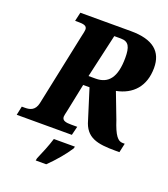

<svg xmlns="http://www.w3.org/2000/svg" viewBox="-182 -829 1018 1165"><g transform="rotate(20 327.0 -246.5)"><path d="M-17 0H339L353 -57H315C281 -57 255 -61 255 -87C255 -94 258 -106 264 -133L300 -308H341L401 -117C429 -14 502 0 621 0H646L659 -59H645C614 -59 591 -88 562 -177L499 -342C602 -362 669 -432 669 -552C669 -657 604 -714 461 -714H134L121 -657H137C175 -657 198 -654 198 -628C198 -621 195 -606 188 -576L91 -114C80 -65 48 -57 15 -57H-5ZM312 -370 376 -651H419C470 -651 484 -619 484 -550C484 -422 439 -370 358 -370ZM186 221H254C302 174 348 120 378 73L381 61H245C230 110 209 160 189 206Z"/></g></svg>

Font: Noto Serif SemiCondensed Extra
Style: Italic
Weight: 800
Width: 4
Italic angle: -12°
Designer: Monotype Design Team
Foundry: Monotype Imaging Inc.
Version: Version 1.901